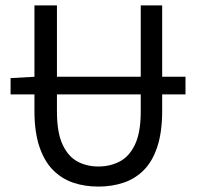

<svg xmlns="http://www.w3.org/2000/svg" viewBox="-20 -676 725 708"><path d="M19 -328V-388L109 -393H664V-328ZM343 12Q292 12 249.5 -2.5Q207 -17 175 -49.5Q143 -82 125 -136Q107 -190 107 -267V-656H190V-265Q190 -188 210.5 -143.5Q231 -99 265.5 -80.5Q300 -62 343 -62Q386 -62 421.5 -80.5Q457 -99 478 -143.5Q499 -188 499 -265V-656H578V-267Q578 -190 560.5 -136Q543 -82 511 -49.5Q479 -17 436 -2.5Q393 12 343 12Z"/></svg>

Font: Source Sans 3
Style: Regular
Weight: 400
Designer: Paul D. Hunt
Foundry: Adobe
Version: Version 3.046;hotconv 1.0.118;makeotfexe 2.5.65603